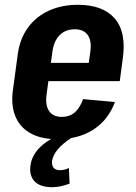

<svg xmlns="http://www.w3.org/2000/svg" viewBox="-20 -570 568 800"><path d="M218 10Q152 10 107.5 -14.5Q63 -39 44 -85.5Q25 -132 34 -196L54 -344Q63 -409 96.5 -455Q130 -501 183.5 -525.5Q237 -550 305 -550Q409 -550 458.5 -492.5Q508 -435 491 -322L479 -232H156L167 -308H376L345 -273L356 -352Q363 -399 346 -423.5Q329 -448 292 -448Q254 -448 230 -425Q206 -402 199 -359L174 -176Q168 -132 184.5 -107.5Q201 -83 237 -83Q271 -83 292.5 -102.5Q314 -122 326 -157L459 -145Q431 -70 369 -30Q307 10 218 10ZM197 210Q148 210 124.5 186Q101 162 107 119Q112 81 141 49.5Q170 18 217 -3L281 2Q241 28 221 52Q201 76 197 100Q195 118 203 128.5Q211 139 230 139Q250 139 267 130L270 195Q255 201 236 205.5Q217 210 197 210Z"/></svg>

Font: Pathway Extreme Condensed
Style: Bold Italic
Weight: 700
Width: 3
Italic angle: -8°
Version: Version 1.001;gftools[0.9.26]